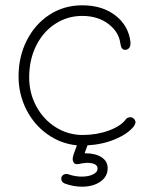

<svg xmlns="http://www.w3.org/2000/svg" viewBox="-20 -530 581 724"><path d="M491 -68Q491 -64 485 -54Q462 -25 414 -5Q366 15 310 18L299 48H301Q340 48 363 63Q386 78 386 104Q386 136 358.5 155Q331 174 289 174Q257 174 224 162Q211 156 211 144Q211 136 216.5 131Q222 126 230 126Q235 126 237 127Q263 136 288 136Q314 136 331 127.5Q348 119 348 106Q348 84 307 84L289 86Q277 89 270 89Q262 89 258 83Q254 77 254 70Q254 63 258 51L270 18Q209 12 158.5 -24Q108 -60 79 -117.5Q50 -175 50 -242Q50 -317 81.5 -378.5Q113 -440 167.5 -475Q222 -510 290 -510Q366 -510 415.5 -471.5Q465 -433 472 -371V-366Q472 -354 466 -348Q460 -342 452 -342Q437 -342 434 -365Q429 -409 389 -439.5Q349 -470 290 -470Q235 -470 189 -440.5Q143 -411 116.5 -358Q90 -305 90 -238Q90 -179 117 -129Q144 -79 190.5 -50Q237 -21 292 -21Q345 -21 391 -38Q437 -55 456 -82Q458 -84 462.5 -86Q467 -88 471 -88Q479 -88 485 -82Q491 -76 491 -68Z"/></svg>

Font: Tsukimi Rounded Light
Style: Regular
Weight: 300
Designer: Takashi Funayama
Foundry: Takashi Funayama
Version: Version 1.032; ttfautohint (v1.8.3)